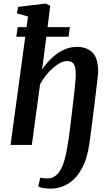

<svg xmlns="http://www.w3.org/2000/svg" viewBox="-20 -838 642 1110"><path d="M271.5 252.5Q248 252.5 228.8 249Q209.5 245.5 201.5 239L213 189Q221.5 191 231.5 192.2Q241.5 193.5 253 193.5Q285.5 193.5 306.5 173.8Q327.5 154 340.8 121.8Q354 89.5 362 50.5Q370 11.5 375.5 -27Q377 -35.5 380.8 -63.8Q384.5 -92 389.2 -131.8Q394 -171.5 399.2 -215.5Q404.5 -259.5 409 -300.2Q413.5 -341 416 -370.2Q418.5 -399.5 418 -409Q418 -439 412.2 -455.5Q406.5 -472 395.5 -478.5Q384.5 -485 367.5 -485Q349 -485 328 -474.2Q307 -463.5 285.8 -444.8Q264.5 -426 245.2 -401.8Q226 -377.5 211.5 -350.5L164 0H41L126 -625.5H74L82.5 -681H133.5L142 -742.5L77.5 -761L85 -798L244.5 -817.5L270.5 -804.5L255 -681H384L376.5 -625.5H248L223.5 -436Q241.5 -463.5 263.8 -487.2Q286 -511 311.8 -529Q337.5 -547 366.2 -557Q395 -567 426 -567Q480 -567 513.8 -535Q547.5 -503 547.5 -422Q547.5 -415.5 544 -385.2Q540.5 -355 535.2 -310.5Q530 -266 523.8 -216.5Q517.5 -167 511.8 -121.8Q506 -76.5 501.8 -44.5Q497.5 -12.5 496 -4Q484 80.5 452.5 137.5Q421 194.5 374.5 223.5Q328 252.5 271.5 252.5Z"/></svg>

Font: Merriweather 20pt SemiBold
Style: Italic
Weight: 600
Italic angle: -7.8°
Version: Version 2.101